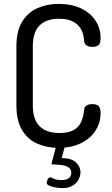

<svg xmlns="http://www.w3.org/2000/svg" viewBox="-20 -751 572 983"><path d="M278 6Q220 6 171 -15.5Q122 -37 93 -85Q64 -133 64 -212V-513Q64 -592 93.5 -640Q123 -688 172 -709.5Q221 -731 279 -731Q347 -731 395 -708Q443 -685 469 -645.5Q495 -606 495 -557Q495 -529 484.5 -520Q474 -511 453 -511Q433 -511 422.5 -519Q412 -527 411 -540Q410 -555 405.5 -574.5Q401 -594 387.5 -612.5Q374 -631 348.5 -643Q323 -655 281 -655Q217 -655 182.5 -620.5Q148 -586 148 -513V-212Q148 -139 183 -104.5Q218 -70 284 -70Q326 -70 350.5 -82Q375 -94 387 -112Q399 -130 404 -150.5Q409 -171 411 -189Q412 -204 423 -211Q434 -218 453 -218Q474 -218 484.5 -208.5Q495 -199 495 -171Q495 -122 468.5 -81.5Q442 -41 393.5 -17.5Q345 6 278 6ZM299 212Q284 212 265.5 209Q247 206 233 200Q219 194 219 185Q219 182 221 175Q223 168 227 162.5Q231 157 237 157Q243 157 256 164Q269 171 293 171Q321 171 333 160.5Q345 150 345 134Q345 115 329.5 105Q314 95 286 93L243 90L269 -9H314L296 58Q347 59 369.5 81Q392 103 392 131Q392 149 382.5 167.5Q373 186 352.5 199Q332 212 299 212Z"/></svg>

Font: Dosis ExtraLight Medium
Style: Regular
Weight: 500
Version: Version 3.001; ttfautohint (v1.8.2)